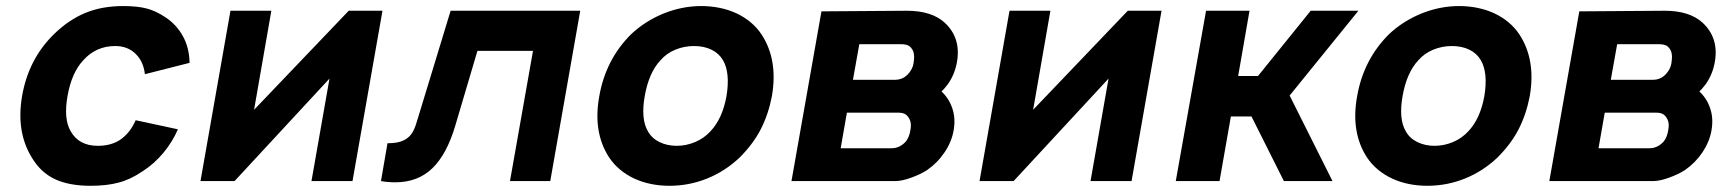

<svg xmlns="http://www.w3.org/2000/svg" viewBox="-20 -598 5722 634"><path d="M458.5 -353Q453.5 -395.5 428 -420Q402 -446 360.5 -446Q297 -446 255 -399Q216.5 -358 203 -281Q189.5 -205 213.5 -164.5Q240.5 -116.5 303 -116.5Q351 -116.5 382.5 -140.5Q398 -153 408.5 -167Q419 -181 428 -201L567.5 -171Q549 -128.5 518.8 -92.5Q488.5 -56.5 451 -32.5Q409.5 -4.5 371.5 5Q333 15.5 279 15.5Q208 15.5 161.2 -6.5Q114.5 -28.5 85.5 -77Q32.5 -162.5 53 -281Q74 -402.5 157.5 -484.5Q206.5 -532.5 261.5 -555.2Q316.5 -578 386.5 -578Q434 -578 464 -570Q494 -562.5 527 -540.5Q563 -516.5 584 -478.5Q605 -440.5 606 -390.5Z M1144 0H1008.5L1068 -338.5L754.5 0H642L741 -562.5H876L819 -235.5L1131.5 -562.5H1243Z M1896 -562.5 1797 0H1664L1740 -430H1556.5L1483.5 -183.5Q1455.5 -88.5 1407.5 -42.2Q1359.5 4 1285.5 4Q1273 4 1261.2 3Q1249.5 2 1238 0L1259.5 -125Q1295 -125 1314 -135Q1333 -144.5 1343 -162.5Q1348 -171 1352.5 -184Q1357 -197 1362 -214.5L1468 -562.5Z M1991.5 -78Q1937 -161.5 1959 -281Q1980 -401 2063.5 -484.5Q2110 -528.5 2171.5 -553.5Q2232.5 -578 2295.5 -578Q2327 -578 2356.5 -572Q2386 -566 2411.8 -554Q2437.5 -542 2458.5 -524.5Q2479.5 -507 2494.5 -484.5Q2549.5 -401 2529 -281Q2517.5 -221 2492.5 -172Q2467.5 -123 2422.5 -78Q2374.5 -32.5 2315 -8.5Q2255.5 15.5 2190.5 15.5Q2159 15.5 2129.5 9.5Q2100 3.5 2074.2 -8.5Q2048.5 -20.5 2027.5 -38Q2006.5 -55.5 1991.5 -78ZM2367.5 -399Q2354 -422 2329.2 -434Q2304.5 -446 2271.5 -446Q2239.5 -446 2210.2 -434Q2181 -422 2161 -399Q2122.5 -358 2109 -281Q2095.5 -205 2119.5 -164.5Q2132 -141.5 2157.5 -129Q2183 -116.5 2214.5 -116.5Q2246 -116.5 2275.5 -129Q2305 -141.5 2326 -164.5Q2365.5 -206 2379 -281Q2391.5 -357.5 2367.5 -399Z M2974.5 -562.5Q3055.5 -562.5 3098.5 -524Q3154 -473.5 3140 -393.5Q3133 -353 3110 -320Q3096.5 -302.5 3089 -296Q3114 -272.5 3124.5 -240.5Q3136 -207.5 3129 -167.5Q3122.5 -130 3099.2 -95.2Q3076 -60.5 3041.5 -36.5Q3020 -22.5 2988 -11Q2958 0 2935 0H2593.5L2692.5 -560.5ZM2796.5 -334.5H2935Q2964 -334.5 2982 -357.5Q2993.5 -371.5 2996.5 -388.5Q2998.5 -402 2998.5 -411Q2998.5 -420 2995.5 -429Q2989 -442.5 2980.2 -447.2Q2971.5 -452 2956 -452H2817.5ZM2756 -108.5H2924.5Q2951 -108.5 2971.5 -131Q2983 -146.5 2986 -167.5Q2990.5 -189 2984 -203Q2978 -215.5 2969.5 -220.8Q2961 -226 2945.5 -226H2776.5Z M3716.5 0H3581L3640.5 -338.5L3327 0H3214.5L3313.5 -562.5H3448.5L3391.5 -235.5L3704 -562.5H3815.5Z M4007 0H3862.5L3962.5 -562.5H4106L4068.5 -347H4134L4308 -562.5H4465.5L4238.5 -282.5L4380 0H4219.5L4112.5 -213.5H4044.5Z M4494 -78Q4439.5 -161.5 4461.5 -281Q4482.5 -401 4566 -484.5Q4612.5 -528.5 4674 -553.5Q4735 -578 4798 -578Q4829.5 -578 4859 -572Q4888.5 -566 4914.2 -554Q4940 -542 4961 -524.5Q4982 -507 4997 -484.5Q5052 -401 5031.5 -281Q5020 -221 4995 -172Q4970 -123 4925 -78Q4877 -32.5 4817.5 -8.5Q4758 15.5 4693 15.5Q4661.5 15.5 4632 9.5Q4602.5 3.5 4576.8 -8.5Q4551 -20.5 4530 -38Q4509 -55.5 4494 -78ZM4870 -399Q4856.5 -422 4831.8 -434Q4807 -446 4774 -446Q4742 -446 4712.8 -434Q4683.5 -422 4663.5 -399Q4625 -358 4611.5 -281Q4598 -205 4622 -164.5Q4634.5 -141.5 4660 -129Q4685.5 -116.5 4717 -116.5Q4748.5 -116.5 4778 -129Q4807.5 -141.5 4828.5 -164.5Q4868 -206 4881.5 -281Q4894 -357.5 4870 -399Z M5477 -562.5Q5558 -562.5 5601 -524Q5656.5 -473.5 5642.5 -393.5Q5635.5 -353 5612.5 -320Q5599 -302.5 5591.5 -296Q5616.5 -272.5 5627 -240.5Q5638.5 -207.5 5631.5 -167.5Q5625 -130 5601.8 -95.2Q5578.5 -60.5 5544 -36.5Q5522.5 -22.5 5490.5 -11Q5460.5 0 5437.5 0H5096L5195 -560.5ZM5299 -334.5H5437.5Q5466.5 -334.5 5484.5 -357.5Q5496 -371.5 5499 -388.5Q5501 -402 5501 -411Q5501 -420 5498 -429Q5491.5 -442.5 5482.8 -447.2Q5474 -452 5458.5 -452H5320ZM5258.5 -108.5H5427Q5453.5 -108.5 5474 -131Q5485.5 -146.5 5488.5 -167.5Q5493 -189 5486.5 -203Q5480.5 -215.5 5472 -220.8Q5463.5 -226 5448 -226H5279Z"/></svg>

Font: Russisch Sans ExtraBold
Style: Italic
Weight: 800
Width: 4
Italic angle: -10°
Designer: Michael Sharanda (font) & Cristiano Sobral (main changes)
Foundry: Michael Sharanda
Version: Version 2.00;September 8, 2020;FontCreator 13.0.0.2681 64-bi